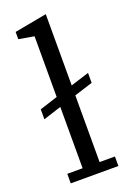

<svg xmlns="http://www.w3.org/2000/svg" viewBox="-146 -815 601 871"><g transform="rotate(-20 154.0 -380.0)"><path d="M38 -46H112V-342L25 -314V-362L112 -390V-683L38 -696V-731L194 -760V-416L283 -444V-396L194 -368V-46H268V0H38Z"/></g></svg>

Font: IBM Plex Serif
Style: Regular
Weight: 400
Designer: Mike Abbink, Paul van der Laan, Pieter van Rosmalen
Foundry: Bold Monday
Version: Version 2.6